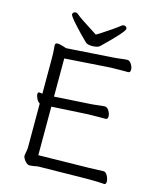

<svg xmlns="http://www.w3.org/2000/svg" viewBox="-131 -988 900 1089"><g transform="rotate(15 319.0 -443.0)"><path d="M342 -818Q415 -865 447 -891Q452 -896 460 -896Q468 -896 473 -891.5Q478 -887 478 -880Q478 -862 360 -748Q354 -742 342 -739Q330 -736 316 -736Q289 -736 278 -745Q239 -782 199 -826.5Q159 -871 159 -880Q159 -887 164 -891.5Q169 -896 177 -896Q185 -896 190 -891Q214 -870 291 -822L319 -804Q339 -817 342 -818ZM94 -404H96Q106 -402 113 -402V-604Q113 -645 111 -661L109 -685Q109 -699 123 -699Q134 -699 151.5 -694Q169 -689 176 -686L447 -704Q466 -705 496 -709Q519 -712 530 -712Q543 -712 553.5 -695Q564 -678 564 -663Q564 -646 551 -646H509Q467 -646 448 -645L181 -627V-403L392 -416Q411 -417 441 -421Q464 -424 475 -424Q488 -424 498.5 -407Q509 -390 509 -374Q509 -357 496 -357H454Q412 -357 393 -356L181 -344V-59L479 -64Q502 -64 562 -67H563Q575 -67 585 -49Q595 -31 595 -14Q595 2 584 2H583Q550 -1 496 -1H480L202 3Q192 3 174 7Q170 7 162.5 8.5Q155 10 148 10Q134 10 120 -7Q106 -24 106 -37Q106 -41 109.5 -58Q113 -75 113 -84V-344Q102 -350 94 -365.5Q86 -381 86 -393Q86 -404 94 -404Z"/></g></svg>

Font: Iansui 0.93
Style: Regular
Weight: 400
Designer: But Ko / Fontworks Inc.
Foundry: zi-hi.com / Fontworks Inc.
Version: Version 0.931